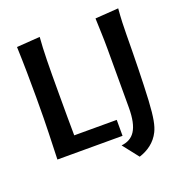

<svg xmlns="http://www.w3.org/2000/svg" viewBox="-147 -831 1059 1108"><g transform="rotate(-20 382.0 -276.5)"><path d="M471 -98H210C209 -169 209 -247 209 -356C209 -528 210 -614 217 -700L74 -690C78 -582 79 -481 79 -379C79 -174 74 -128 71 0H471ZM561 -142C561 -7 520 42 447 50L523 147C576 130 623 98 650 43C666 10 676 -35 682 -140C688 -253 691 -406 692 -542C692 -585 694 -641 699 -700L556 -690C558 -623 561 -571 561 -505Z"/></g></svg>

Font: CantoraOne
Style: Regular
Weight: 400
Designer: Pablo Impallari, Rodrigo Fuenzalida
Foundry: Pablo Impallari
Version: Version 1.001